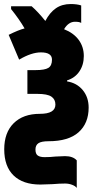

<svg xmlns="http://www.w3.org/2000/svg" viewBox="-20 -691 490 953"><path d="M383 -664V-577Q375 -583 352 -583Q320 -583 298 -546Q346 -527 371 -492.5Q396 -458 396 -413Q396 -369 374 -336.5Q352 -304 313 -292V-287Q362 -279 391 -243.5Q420 -208 420 -157Q420 -79 370 -34.5Q320 10 221 10Q185 10 170.5 20Q156 30 156 51Q156 73 167.5 81Q179 89 201 89Q230 89 255 86Q287 84 303 84Q342 84 361 105V242Q355 233 338.5 226.5Q322 220 303 220Q276 220 241 223L180 225Q94 225 47.5 180Q1 135 1 50Q1 -33 48 -79.5Q95 -126 178 -126Q255 -126 255 -172Q255 -198 235 -211.5Q215 -225 166 -225H116V-343H157Q202 -343 220 -354Q238 -365 238 -395Q238 -431 183 -431Q136 -431 75 -395L23 -518Q71 -542 102 -550Q76 -595 35 -646V-660H137Q169 -632 205 -587Q227 -629 257.5 -650Q288 -671 331 -671Q362 -671 383 -664Z"/></svg>

Font: Noto Sans UI CondBlack
Style: Regular
Weight: 900
Width: 3
Designer: Monotype Design Team
Foundry: Monotype Imaging Inc.
Version: Version 1.001